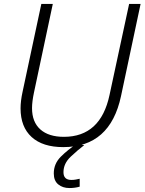

<svg xmlns="http://www.w3.org/2000/svg" viewBox="-20 -734 731 971"><path d="M300 10Q537 10 592 -248L691 -714H633L534 -254Q489 -42 303 -42Q226 -42 184 -79.5Q142 -117 142 -187Q142 -220 152 -267L247 -714H189L94 -269Q84 -223 84 -186Q84 -92 140 -41Q196 10 300 10ZM331 217Q359 217 383 210V170Q374 172 363.5 174Q353 176 341 176Q301 176 301 137Q301 93 337.5 58.5Q374 24 406 0L368 -6Q323 23 287.5 58.5Q252 94 252 143Q252 180 274.5 198.5Q297 217 331 217Z"/></svg>

Font: Noto Sans UI Light
Style: Italic
Weight: 300
Italic angle: -12°
Designer: Monotype Design Team
Foundry: Monotype Imaging Inc.
Version: Version 1.901